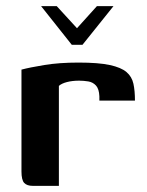

<svg xmlns="http://www.w3.org/2000/svg" viewBox="-20 -606 478 626"><path d="M114 -586H165L231 -514L296 -586H350L249 -460H214ZM172 0H87Q68 0 59 -9.5Q50 -19 50 -47V-379Q76 -386 124.5 -394Q173 -402 236 -402Q301 -402 338 -394Q375 -386 392.5 -371Q410 -356 415 -333Q420 -310 420 -278H304V-292Q303 -316 293 -327Q283 -338 268 -340.5Q253 -343 238 -343Q216 -343 198.5 -338.5Q181 -334 172 -326Z"/></svg>

Font: Genos Thin SemiBold
Style: Regular
Weight: 600
Version: Version 1.010